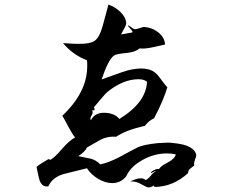

<svg xmlns="http://www.w3.org/2000/svg" viewBox="-20 -804 1040 841"><path d="M630 17Q624 17 599 3Q576 -11 550 -9Q578 -23 597 -23Q610 -23 618 -15Q630 -21 641 -35Q652 -49 662 -53Q660 -55 660 -55Q660 -54 642 -46Q639 -50 651 -57Q663 -64 672 -64Q675 -64 676 -63Q684 -77 716 -93Q746 -109 750 -128Q740 -130 730.5 -131Q721 -132 711 -132Q655 -132 602 -102Q552 -74 533 -32Q509 -2 472 -2Q441 -2 409.5 -21Q378 -40 361 -67L264 -43Q236 -36 218 -21.5Q200 -7 192 12Q166 17 154 -12Q152 -17 148.5 -32.5Q145 -48 140 -73Q147 -79 160 -87.5Q173 -96 192 -107L201 -104Q210 -109 222.5 -120.5Q235 -132 251 -151Q284 -189 309 -202Q302 -210 295 -221.5Q288 -233 280 -248Q258 -290 253 -297Q362 -400 362 -514Q362 -521 362 -527Q362 -533 361 -540Q300 -563 256 -615Q261 -615 269.5 -614.5Q278 -614 291 -613Q304 -612 314 -612Q324 -612 331 -612Q375 -612 394 -625Q416 -639 431 -695L455 -784Q486 -773 509 -750Q532 -727 533 -701Q533 -693 510 -653L560 -662Q562 -667 552 -677Q542 -687 540 -693Q545 -693 554.5 -685Q564 -677 571 -676Q575 -676 580.5 -677.5Q586 -679 593 -681Q598 -683 603 -684.5Q608 -686 611 -686Q627 -685 642.5 -679.5Q658 -674 672 -663Q701 -641 703 -609L649 -597Q613 -589 591 -592Q572 -575 534 -572Q513 -570 499.5 -567.5Q486 -565 480 -561Q455 -545 425 -456L509 -486Q536 -496 558.5 -500Q581 -504 599 -504Q617 -504 635 -499Q660 -491 678 -466Q705 -429 713 -422Q705 -394 690.5 -360Q676 -326 655 -286Q631 -275 615 -253Q531 -234 489 -205Q450 -208 417 -190L361 -158Q353 -140 323 -120L372 -110Q388 -107 400 -99.5Q412 -92 419 -84Q455 -91 505 -117Q525 -128 545.5 -139Q566 -150 586 -160Q613 -171 670 -177Q722 -181 734 -178Q776 -174 797 -166Q833 -152 839 -128Q841 -119 835 -108Q830 -91 830 -87Q830 -82 831 -79L814 -66Q804 -59 804 -46Q740 13 659 15L654 12Q654 9 655 8Q642 17 630 17ZM378 -277Q395 -312 441 -310Q482 -308 503 -283Q620 -355 624 -446Q610 -457 587 -457Q522 -457 455 -405Q443 -396 420 -368Q409 -355 402 -346.5Q395 -338 391 -334Q395 -330 394 -321H384Q386 -315 386 -312Q386 -306 381 -298Q376 -290 376 -285Q376 -283 376.5 -281Q377 -279 378 -277Z"/></svg>

Font: Yuji Hentaigana Akari
Style: Regular
Weight: 400
Designer: Kataoka Yuji
Foundry: Kinuta Font Factory
Version: Version 3.002